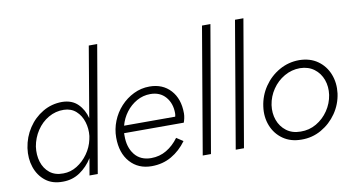

<svg xmlns="http://www.w3.org/2000/svg" viewBox="-77 -970 2138 1169"><g transform="rotate(-10 992.5 -385.0)"><path d="M49 -230Q59 -297 95 -351.5Q131 -406 185.5 -438Q240 -470 305 -470Q366 -469 402 -433Q438 -397 451 -344L525 -780H577L443 0H392L410 -104Q379 -54 332.5 -22.5Q286 9 227 9Q162 10 119.5 -23.5Q77 -57 58.5 -111.5Q40 -166 49 -230ZM101 -230Q94 -179 107.5 -135.5Q121 -92 154 -65.5Q187 -39 238 -40Q283 -40 322.5 -64.5Q362 -89 390.5 -129Q419 -169 429 -216L433 -237Q438 -282 425 -324Q412 -366 382 -393Q352 -420 307 -421Q256 -422 212 -396.5Q168 -371 139 -327Q110 -283 101 -230Z M775 10Q693 10 642.5 -46.5Q592 -103 592 -199Q592 -251 611.5 -300Q631 -349 666 -387Q701 -425 747 -447.5Q793 -470 845 -470Q926 -470 975 -416.5Q1024 -363 1024 -273Q1024 -259 1020.5 -243Q1017 -227 1013 -217H644Q644 -210 644 -202Q643 -130 679 -84.5Q715 -39 781 -39Q833 -39 876 -64.5Q919 -90 951 -134L992 -107Q953 -53 898.5 -21.5Q844 10 775 10ZM842 -424Q797 -424 758 -402Q719 -380 691.5 -343.5Q664 -307 652 -262H968Q971 -273 971 -283Q971 -344 936.5 -384Q902 -424 842 -424Z M1225 -780H1277L1143 0H1092Z M1429 -780H1481L1347 0H1296Z M1507 -230Q1516 -296 1553 -350.5Q1590 -405 1647 -437.5Q1704 -470 1771 -470Q1838 -469 1884.5 -436Q1931 -403 1952.5 -348.5Q1974 -294 1966 -230Q1957 -164 1919.5 -109.5Q1882 -55 1825 -22.5Q1768 10 1701 9Q1635 9 1588 -24Q1541 -57 1519.5 -111.5Q1498 -166 1507 -230ZM1558 -230Q1551 -180 1566.5 -137Q1582 -94 1617.5 -67Q1653 -40 1705 -40Q1758 -39 1802.5 -65Q1847 -91 1876.5 -134.5Q1906 -178 1914 -230Q1921 -280 1905.5 -323Q1890 -366 1854.5 -393Q1819 -420 1767 -421Q1715 -421 1670 -395Q1625 -369 1595.5 -325.5Q1566 -282 1558 -230Z"/></g></svg>

Font: Jost* Light
Style: Italic
Weight: 300
Italic angle: -10°
Version: Version 3.7